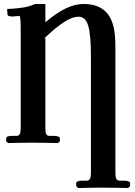

<svg xmlns="http://www.w3.org/2000/svg" viewBox="-20 -718 677 965"><path d="M84 -75C84 -49 80 -35 63 -35H40C22 -35 11 -31 11 -23V-8L21 1C21 1 106 -1 141 -1C180 -1 271 1 271 1L281 -8V-23C281 -31 267 -35 251 -35H228C212 -35 208 -49 208 -75V-527L201 -524C289 -607 337 -634 374 -634C421 -634 437 -584 437 -428V151C437 176 432 190 416 190H393C375 190 363 195 363 202V217L373 227C373 227 456 225 491 225C530 225 624 227 624 227L634 217V202C634 195 620 190 604 190H581C564 190 560 176 560 151V-468C560 -564 557 -698 399 -698C347 -698 285 -672 208 -606V-698H156C134 -688 117 -684 102 -681C84 -678 42 -673 16 -673C16 -665 17 -652 18 -644C18 -638 30 -635 44 -635L55 -636C62 -636 71 -638 78 -638C82 -635 84 -619 84 -570Z"/></svg>

Font: Libertinus Serif
Style: Bold
Weight: 700
Designer: Philipp H. Poll, Khaled Hosny
Foundry: Caleb Maclennan
Version: Version 7.050;RELEASE